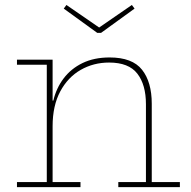

<svg xmlns="http://www.w3.org/2000/svg" viewBox="-20 -772 786 792"><path d="M197 -21H312V0H50V-21H173V-505H50V-526H197ZM582 -21V-342Q582 -422.5 546.5 -468.2Q511 -514 430 -514Q366 -514 313 -483.8Q260 -453.5 228.5 -394.8Q197 -336 197 -251L190 -357H200Q212 -408 242.2 -448.2Q272.5 -488.5 320.2 -511.8Q368 -535 432 -535Q526 -535 566 -484.2Q606 -433.5 606 -344V-21H722V0H468V-21ZM397 -636.5 535 -736.5 524 -751.5 389 -658.5 254 -751.5 243 -736.5 381 -636.5Z"/></svg>

Font: Hepta Slab ExtraLight
Style: Regular
Weight: 200
Designer: Michael LaGattuta
Foundry: Michael LaGattuta
Version: Version 1.100